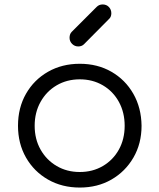

<svg xmlns="http://www.w3.org/2000/svg" viewBox="-20 -839 717 864"><path d="M339 5Q259 5 196 -31Q133 -67 97 -130Q61 -193 61 -273Q61 -354 97 -417Q133 -480 196 -516Q259 -552 339 -552Q419 -552 481.5 -516Q544 -480 580 -417Q616 -354 617 -273Q617 -193 580.5 -130Q544 -67 481.5 -31Q419 5 339 5ZM339 -65Q397 -65 443 -92Q489 -119 515 -166Q541 -213 541 -273Q541 -333 515 -380.5Q489 -428 443 -455Q397 -482 339 -482Q281 -482 235 -455Q189 -428 162.5 -380.5Q136 -333 136 -273Q136 -213 162.5 -166Q189 -119 235 -92Q281 -65 339 -65ZM332 -630Q316 -630 304.5 -641.5Q293 -653 293 -669Q293 -685 302 -695L415 -808Q426 -819 442 -819Q459 -819 470 -807.5Q481 -796 481 -779Q481 -772 478.5 -765Q476 -758 470 -753L358 -640Q348 -630 332 -630Z"/></svg>

Font: Comfortaa
Style: Regular
Weight: 400
Designer: Johan Aakerlund
Foundry: Johan Aakerlund
Version: Version 3.104; ttfautohint (v1.8.1.43-b0c9)